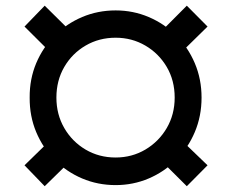

<svg xmlns="http://www.w3.org/2000/svg" viewBox="-20 -639 810 673"><path d="M385.3 9.8Q322.8 9.8 268.1 -13.4Q213.4 -36.6 171.9 -78.4Q130.4 -120.1 106.9 -176Q83.5 -231.9 84 -296.9Q83.5 -361.8 106.9 -417.5Q130.4 -473.1 171.9 -514.6Q213.4 -556.2 268.1 -579.3Q322.8 -602.5 385.3 -602.5Q446.8 -602.5 501.2 -579.3Q555.7 -556.2 597.4 -514.6Q639.2 -473.1 662.8 -417.5Q686.5 -361.8 686.5 -296.9Q686.5 -231.9 662.8 -176Q639.2 -120.1 597.4 -78.4Q555.7 -36.6 501.2 -13.4Q446.8 9.8 385.3 9.8ZM385.3 -86.9Q442.4 -86.9 489.5 -114.7Q536.6 -142.6 564.5 -190.2Q592.3 -237.8 592.3 -296.9Q592.3 -356.9 564.5 -404.3Q536.6 -451.7 489.5 -479.2Q442.4 -506.8 385.3 -506.8Q327.1 -506.8 280 -479.2Q232.9 -451.7 205.3 -404.3Q177.7 -356.9 177.7 -296.9Q177.7 -237.8 205.3 -190.2Q232.9 -142.6 280 -114.7Q327.1 -86.9 385.3 -86.9ZM605 -445.3 533.7 -517.6 634.8 -619.1 707.5 -545.9ZM634.8 13.7 533.7 -86.9 605 -158.2 707.5 -59.6ZM136.7 13.7 65.9 -59.6 167 -158.2 239.3 -86.9ZM167 -445.3 65.9 -545.9 136.7 -619.1 239.3 -517.6Z"/></svg>

Font: Inter 20pt ExtraBold
Style: Regular
Weight: 800
Version: Version 4.001;git-66647c0bb